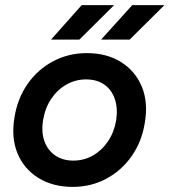

<svg xmlns="http://www.w3.org/2000/svg" viewBox="-20 -720 664 752"><path d="M265 12Q187 12 130.5 -23Q74 -58 48.5 -119.5Q23 -181 37 -262Q49 -336 89 -392.5Q129 -449 189 -480.5Q249 -512 320 -512Q398 -512 454 -477Q510 -442 535.5 -380.5Q561 -319 547 -238Q535 -164 495 -107.5Q455 -51 395.5 -19.5Q336 12 265 12ZM267 -91Q309 -91 344 -111Q379 -131 403 -166.5Q427 -202 435 -249Q442 -297 429.5 -333Q417 -369 388 -389Q359 -409 317 -409Q276 -409 240.5 -389Q205 -369 181 -333.5Q157 -298 149 -251Q141 -203 154 -167Q167 -131 196.5 -111Q226 -91 267 -91ZM376 -565 498 -700H624L488 -565ZM180 -565 300 -700H427L291 -565Z"/></svg>

Font: Figtree SemiBold
Style: Italic
Weight: 600
Italic angle: -9.5°
Foundry: Erik Kennedy
Version: Version 2.001;gftools[0.9.30]